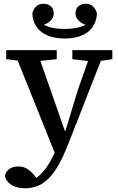

<svg xmlns="http://www.w3.org/2000/svg" viewBox="-20 -760 629 1022"><path d="M113 242Q82 242 59 233Q36 224 22.5 208.5Q9 193 6 175Q12 152 30.5 139Q49 126 77 126Q102 126 121 136.5Q140 147 158 168L185 200L154 207L160 197Q187 179 208.5 154.5Q230 130 248 98.5Q266 67 281 30L299 -15L315 -19L393 -277L469 -493H539L342 10Q311 89 278.5 140Q246 191 206 216.5Q166 242 113 242ZM279 73 52 -493H175L325 -64L347 -54ZM13 -445V-493H282V-445L166 -433H114ZM365 -445V-493H578V-445L494 -433H465ZM324 -555Q271 -555 233 -571Q195 -587 174.5 -617Q154 -647 152 -688Q157 -710 172 -725Q187 -740 212 -740Q234 -740 250 -727Q266 -714 266 -689Q266 -666 249 -649.5Q232 -633 206 -626L195 -639Q219 -622 250.5 -614Q282 -606 324 -606Q366 -606 397.5 -614Q429 -622 453 -639L442 -626Q417 -633 399.5 -649.5Q382 -666 382 -689Q382 -714 398 -727Q414 -740 436 -740Q461 -740 476 -725Q491 -710 496 -688Q494 -647 473.5 -617Q453 -587 415 -571Q377 -555 324 -555Z"/></svg>

Font: Source Serif 4 Medium
Style: Regular
Weight: 500
Designer: Frank Grießhammer
Foundry: Adobe Systems Incorporated
Version: Version 4.004;hotconv 1.0.116;makeotfexe 2.5.65601